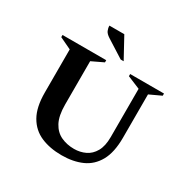

<svg xmlns="http://www.w3.org/2000/svg" viewBox="-189 -1040 1216 1229"><g transform="rotate(30 419.0 -426.0)"><path d="M423 10Q336 10 270 -18.5Q204 -47 167 -111.5Q130 -176 130 -284V-603L44 -644V-660H367V-644L281 -603V-283Q281 -200 306.5 -152.5Q332 -105 375.5 -85Q419 -65 472 -65Q516 -65 554 -83Q592 -101 615 -141.5Q638 -182 638 -248V-605L544 -644V-660H794V-644L708 -604V-284Q708 -176 672 -111.5Q636 -47 572 -18.5Q508 10 423 10ZM445 -710 314 -793Q289 -809 281.5 -826Q274 -843 274 -862H384L467 -710Z"/></g></svg>

Font: Spectral
Style: Bold
Weight: 700
Designer: Jean-Baptiste Levee
Foundry: Production Type
Version: Version 2.001